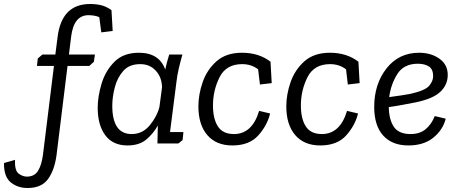

<svg xmlns="http://www.w3.org/2000/svg" viewBox="-162 -718 2299 961"><path d="M289 -698Q318 -698 344 -692Q370 -686 396 -667L402 -563L345 -556L335 -632Q322 -638 307 -640Q292 -642 281 -642Q207 -642 194 -534L183 -445H313L308 -409L285 -388H176L121 58Q111 133 78.5 178Q46 223 -24 223Q-74 223 -108.5 194.5Q-143 166 -142 98L-87 82Q-89 137 -68 151.5Q-47 166 -28 166Q10 166 28 137.5Q46 109 53 57L108 -388H23L27 -425L50 -445H115L126 -531Q146 -698 289 -698Z M751 -445Q741 -410 733 -376Q725 -342 721 -307L689 -57H756L752 -17L731 0H626L628 -90Q606 -50 570.5 -20Q535 10 476 10Q403 10 365 -41Q327 -92 327 -178Q327 -235 346.5 -299.5Q366 -364 411 -409Q456 -454 533 -454Q635 -454 665 -370Q669 -389 674 -407.5Q679 -426 685 -445ZM540 -397Q485 -397 455 -363Q425 -329 412.5 -280.5Q400 -232 400 -189Q400 -47 497 -47Q552 -47 588.5 -92Q625 -137 636 -183L649 -281Q648 -331 618 -364Q588 -397 540 -397Z M1050 -397Q970 -397 937 -331.5Q904 -266 904 -190Q904 -124 928.5 -85.5Q953 -47 1009 -47Q1100 -47 1135 -163L1190 -150Q1176 -91 1131 -40.5Q1086 10 1001 10Q920 10 875.5 -42Q831 -94 831 -186Q831 -245 852.5 -307Q874 -369 922 -411.5Q970 -454 1049 -454Q1134 -454 1192 -409L1198 -302L1139 -295L1130 -371Q1096 -397 1050 -397Z M1490 -397Q1410 -397 1377 -331.5Q1344 -266 1344 -190Q1344 -124 1368.5 -85.5Q1393 -47 1449 -47Q1540 -47 1575 -163L1630 -150Q1616 -91 1571 -40.5Q1526 10 1441 10Q1360 10 1315.5 -42Q1271 -94 1271 -186Q1271 -245 1292.5 -307Q1314 -369 1362 -411.5Q1410 -454 1489 -454Q1574 -454 1632 -409L1638 -302L1579 -295L1570 -371Q1536 -397 1490 -397Z M1893 -47Q1939 -47 1968.5 -71.5Q1998 -96 2014 -137L2069 -124Q2055 -68 2007 -29Q1959 10 1882 10Q1801 10 1756 -39.5Q1711 -89 1711 -183Q1711 -297 1772.5 -375.5Q1834 -454 1936 -454Q1995 -454 2037 -424.5Q2079 -395 2079 -343Q2079 -294 2042.5 -259Q2006 -224 1920 -206Q1889 -200 1854.5 -193.5Q1820 -187 1784 -182Q1785 -119 1809.5 -83Q1834 -47 1893 -47ZM1891 -248Q1967 -265 1986.5 -289Q2006 -313 2006 -337Q2006 -371 1985 -385Q1964 -399 1929 -399Q1859 -399 1826.5 -347Q1794 -295 1786 -232Q1854 -241 1891 -248Z"/></svg>

Font: Zilla Slab
Style: Italic
Weight: 400
Italic angle: -6°
Designer: Typotheque.com
Foundry: Typotheque type foundry
Version: Version 1.1; 2017; ttfautohint (v1.6)